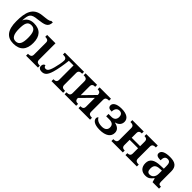

<svg xmlns="http://www.w3.org/2000/svg" viewBox="291 -2119 3479 3479"><g transform="rotate(45 2030.5 -379.5)"><path d="M297 10C469 10 549 -84 549 -255C549 -428 466 -518 304 -518C207 -518 144 -469 121 -408H117C125 -561 146 -600 304 -614C453 -634 532 -643 535 -769H494C478 -739 404 -736 308 -725C93 -703 51 -540 51 -316C51 -94 134 10 297 10ZM297 -49C217 -49 183 -120 183 -254C183 -390 206 -460 297 -460C386 -460 416 -390 416 -254C416 -120 386 -49 297 -49Z M618 0H923V-49H911C876 -49 836 -57 836 -116V-536H622V-487H631C665 -487 706 -479 706 -424V-115C706 -57 665 -49 631 -49H618Z M1021 7C1096 7 1137 -32 1173 -155C1198 -244 1219 -360 1232 -483H1351V-115C1351 -57 1312 -49 1279 -49H1270V0H1568V-49H1556C1521 -49 1481 -57 1481 -115V-421C1481 -479 1521 -487 1556 -487H1568V-536H1076V-487H1089C1133 -487 1169 -478 1169 -425C1169 -375 1147 -273 1132 -218C1098 -92 1068 -81 1034 -81C1006 -81 990 -105 990 -126C965 -126 939 -103 939 -63C939 -19 968 7 1021 7Z M1606 0H1902V-49H1896C1862 -49 1824 -57 1824 -115V-123L2040 -342V-115C2040 -57 2001 -49 1968 -49H1962V0H2258V-49H2245C2211 -49 2170 -57 2170 -115V-421C2170 -479 2211 -487 2245 -487H2258V-536H1966V-487H1968C2001 -487 2040 -479 2040 -421V-415L1824 -194V-421C1824 -479 1862 -487 1896 -487H1902V-536H1606V-487H1619C1653 -487 1694 -479 1694 -421V-115C1694 -57 1653 -49 1619 -49H1606Z M2508 9C2667 9 2746 -54 2746 -150C2746 -223 2697 -263 2616 -280V-285C2681 -299 2728 -344 2728 -414C2728 -498 2653 -547 2523 -547C2385 -547 2335 -495 2335 -447C2335 -404 2360 -380 2431 -380C2431 -442 2457 -494 2521 -494C2574 -494 2598 -458 2598 -409C2598 -357 2571 -310 2498 -310H2421V-250H2497C2575 -250 2614 -221 2614 -156C2614 -95 2571 -61 2497 -61C2409 -61 2359 -93 2336 -138C2324 -130 2314 -114 2314 -95C2314 -45 2366 9 2508 9Z M2805 0H3097V-49H3095C3061 -49 3023 -57 3023 -115V-249H3239V-115C3239 -57 3200 -49 3167 -49H3165V0H3457V-49H3444C3410 -49 3369 -57 3369 -115V-421C3369 -479 3410 -487 3444 -487H3457V-536H3165V-487H3167C3200 -487 3239 -479 3239 -421V-302H3023V-421C3023 -479 3061 -487 3095 -487H3097V-536H2805V-487H2818C2852 -487 2893 -479 2893 -421V-115C2893 -57 2852 -49 2818 -49H2805Z M3679 10C3758 10 3788 -21 3831 -75H3839L3859 0H4025V-49H4022C3977 -49 3961 -65 3961 -120V-377C3961 -502 3894 -548 3761 -548C3653 -548 3565 -520 3565 -448C3565 -400 3604 -383 3681 -383C3681 -445 3696 -491 3757 -491C3822 -491 3831 -443 3831 -374V-317L3748 -314C3597 -309 3523 -259 3523 -152C3523 -42 3591 10 3679 10ZM3722 -59C3677 -59 3656 -89 3656 -147C3656 -222 3686 -261 3779 -265L3831 -268V-191C3831 -110 3788 -59 3722 -59Z"/></g></svg>

Font: Noto Serif Semi
Style: Regular
Weight: 600
Designer: Monotype Design Team
Foundry: Monotype Imaging Inc.
Version: Version 1.002